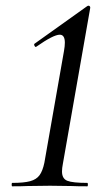

<svg xmlns="http://www.w3.org/2000/svg" viewBox="-20 -655 392 675"><path d="M23 -12Q64 -12 86 -18Q108 -24 119 -39Q130 -54 136 -83L205 -476Q208 -493 208 -505Q208 -533 190 -533Q168 -533 108 -491L106 -490Q103 -490 101 -494.5Q99 -499 101 -501L286 -633Q289 -635 291 -635Q294 -635 296 -632.5Q298 -630 297 -626L201 -79Q198 -64 198 -52Q198 -27 216.5 -19.5Q235 -12 287 -12Q289 -12 289 -6Q289 0 287 0Q251 0 231 -1L156 -2L77 -1Q57 0 23 0Q21 0 21 -6Q21 -12 23 -12Z"/></svg>

Font: Cormorant Infant Medium
Style: Italic
Weight: 500
Italic angle: -10°
Designer: Christian Thalmann (Catharsis Fonts)
Foundry: Catharsis Fonts
Version: Version 4.000